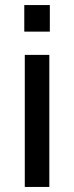

<svg xmlns="http://www.w3.org/2000/svg" viewBox="-20 -739 293 759"><path d="M76 -614V-719H177V-614ZM78 0V-522H175V0Z"/></svg>

Font: Oxanium Medium
Style: Regular
Weight: 500
Designer: Severin Meyer
Version: Version 1.001